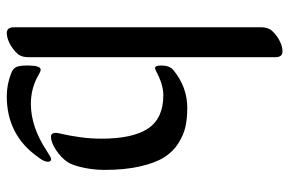

<svg xmlns="http://www.w3.org/2000/svg" viewBox="-163 -392 850 564"><g transform="rotate(-90 262.0 -110.0)"><path d="M376 273.9V-452.1Q376 -470.7 384.8 -481.9Q397.5 -496.6 415 -505.9Q432.6 -515.1 446.8 -515.1Q463.9 -515.1 463.9 -494.1V231.9Q463.9 250.5 455.1 262.2Q442.4 276.9 425 285.9Q407.7 294.9 393.1 294.9Q376 294.9 376 273.9ZM334.5 -76.2Q341.3 -79.6 343.8 -79.6Q351.6 -79.6 351.6 -61.5Q351.6 -37.1 338.4 -25.9Q288.6 15.1 227.1 15.1Q196.8 15.1 172.9 10Q148.9 4.9 124 -10.5Q99.1 -25.9 82.5 -51.8Q65.9 -77.6 55.4 -122.6Q44.9 -167.5 44.9 -228Q44.9 -258.8 51.5 -290Q58.1 -321.3 67.9 -336.4Q80.6 -355.5 103.3 -370.4Q126 -385.3 142.1 -385.3Q153.8 -385.3 153.8 -370.6Q153.8 -367.2 149.7 -349.1Q145.5 -331.1 141.1 -300.5Q136.7 -270 136.7 -236.8Q136.7 -144.5 166.7 -99.9Q196.8 -55.2 264.2 -55.2Q295.4 -55.2 334.5 -76.2ZM323.7 -421.9Q285.2 -444.3 238.8 -444.3Q171.4 -444.3 101.1 -397.9Q81.1 -384.8 77.1 -384.8Q68.8 -384.8 68.8 -394Q68.8 -406.2 83 -423.8Q147.5 -515.1 261.2 -515.1Q295.4 -515.1 328.1 -502.4Q341.3 -497.6 346.4 -488.8Q351.6 -480 351.6 -453.6Q351.6 -415.5 339.4 -415.5Q334 -415.5 323.7 -421.9Z"/></g></svg>

Font: SirinStencil
Style: Regular
Weight: 400
Designer: Olga Karpushina (okarpush@gmail.com)
Foundry: Cyreal (www.cyreal.org)
Version: Version 1.002